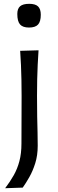

<svg xmlns="http://www.w3.org/2000/svg" viewBox="-20 -790 308 1015"><path d="M7.2 205 100.2 201.8Q116.6 178.8 134.9 146.6Q153.2 114.5 166.3 73Q179.4 31.4 179.4 -19.6Q179.4 -54.2 178.5 -90.4Q177.6 -126.5 176.6 -172.8Q175.7 -219.1 175.7 -282.6Q175.7 -329.5 176.6 -369.7Q177.4 -409.9 179.3 -447.5Q181.2 -485 183.8 -524.1L86.6 -521.3Q89.3 -482.8 90.9 -445.6Q92.4 -408.4 93.3 -368.8Q94.2 -329.2 94.2 -282.6L93.4 -31.6Q93.4 21.2 82.6 61.8Q71.9 102.5 52.5 136.7Q33.2 170.9 7.2 205ZM133.1 -644.4Q166.7 -644.4 181.1 -660.2Q195.6 -676 195.6 -712Q195.6 -742.1 181.3 -755.9Q167.1 -769.8 134.4 -769.8Q101.2 -769.8 86.3 -756.9Q71.5 -744.1 71.5 -716.1Q71.5 -677.2 86 -660.8Q100.5 -644.4 133.1 -644.4Z"/></svg>

Font: Pinar FD VF
Style: Regular
Weight: 300
Designer: Amin Abedi
Version: Version 2.000